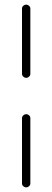

<svg xmlns="http://www.w3.org/2000/svg" viewBox="-20 -788 226 829"><path d="M93 -452Q86 -452 80.5 -457Q75 -462 75 -469V-751Q75 -758 80.5 -763Q86 -768 93 -768Q100 -768 105.5 -763Q111 -758 111 -751V-469Q111 -462 105.5 -457Q100 -452 93 -452ZM93 21Q86 21 80.5 16Q75 11 75 4V-278Q75 -285 80.5 -290Q86 -295 93 -295Q100 -295 105.5 -290Q111 -285 111 -278V4Q111 11 105.5 16Q100 21 93 21Z"/></svg>

Font: Dosis ExtraLight
Style: Regular
Weight: 250
Designer: EdgarTolentino, PabloImpallari, IginoMarini
Foundry: EdgarTolentino, PabloImpallari, IginoMarini
Version: Version 3.001; ttfautohint (v1.8.2)